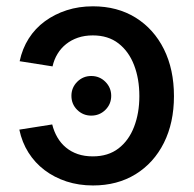

<svg xmlns="http://www.w3.org/2000/svg" viewBox="-20 -564 602 596"><path d="M263.2 -205.1Q237.8 -205.1 219.7 -222.9Q201.7 -240.7 201.7 -266.6Q201.7 -292 219.7 -310.1Q237.8 -328.1 263.2 -328.1Q289.1 -328.1 307.1 -310.1Q325.2 -292 325.2 -266.6Q325.2 -240.7 307.1 -222.9Q289.1 -205.1 263.2 -205.1ZM268.6 11.7Q224.6 11.7 186.5 -0.7Q148.4 -13.2 118.4 -35.9Q88.4 -58.6 68.4 -90.3Q48.3 -122.1 40 -161.6L142.1 -177.7Q147.5 -155.8 158.2 -137.5Q168.9 -119.1 184.8 -106Q200.7 -92.8 221.4 -85.7Q242.2 -78.6 268.1 -78.6Q315.9 -78.6 347.9 -103.3Q379.9 -127.9 396.2 -170.4Q412.6 -212.9 412.6 -265.6Q412.6 -319.3 396.2 -361.8Q379.9 -404.3 347.9 -429.2Q315.9 -454.1 268.1 -454.1Q242.7 -454.1 221.9 -447Q201.2 -439.9 185.3 -427.2Q169.4 -414.6 158.7 -397Q147.9 -379.4 143.1 -357.9L41 -374Q49.3 -413.1 69.3 -444.6Q89.4 -476.1 119.4 -498Q149.4 -520 187 -532.2Q224.6 -544.4 268.6 -544.4Q344.2 -544.4 400.9 -509.3Q457.5 -474.1 488.8 -411.4Q520 -348.6 520 -265.6Q520 -183.1 488.8 -120.6Q457.5 -58.1 400.9 -23.2Q344.2 11.7 268.6 11.7Z"/></svg>

Font: Inter 20pt Medium
Style: Regular
Weight: 500
Version: Version 4.001;git-66647c0bb